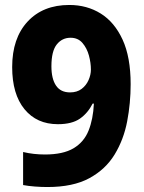

<svg xmlns="http://www.w3.org/2000/svg" viewBox="-20 -743 579 773"><path d="M171 10Q147 10 120.5 8Q94 6 73 2V-131Q115 -121 161 -121Q234 -121 276 -146Q318 -171 336.5 -217Q355 -263 358 -326H353Q334 -288 302 -265.5Q270 -243 213 -243Q128 -243 78.5 -303.5Q29 -364 29 -473Q29 -589 91 -656Q153 -723 259 -723Q330 -723 385.5 -688.5Q441 -654 473.5 -583.5Q506 -513 506 -404Q506 -328 492 -254.5Q478 -181 441.5 -121Q405 -61 339.5 -25.5Q274 10 171 10ZM262 -371Q290 -371 308.5 -385Q327 -399 336.5 -420.5Q346 -442 346 -463Q346 -490 338 -519.5Q330 -549 312 -570Q294 -591 264 -591Q230 -591 208.5 -564Q187 -537 187 -476Q187 -426 205.5 -398.5Q224 -371 262 -371Z"/></svg>

Font: Noto Sans Malayalam SemiCondensed ExtraBold
Style: Regular
Weight: 800
Width: 4
Designer: Jelle Bosma - Monotype Design Team
Foundry: Monotype Imaging Inc.
Version: Version 2.104; ttfautohint (v1.8.4.7-5d5b)